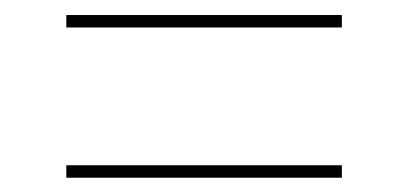

<svg xmlns="http://www.w3.org/2000/svg" viewBox="-20 -444 557 262"><path d="M446.5 -201.5H70.5V-218.5H446.5ZM446.5 -406.5H70.5V-423.5H446.5Z"/></svg>

Font: Anek Kannada Medium Thin
Style: Regular
Weight: 250
Version: Version 1.003